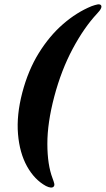

<svg xmlns="http://www.w3.org/2000/svg" viewBox="-20 -747 486 883"><path d="M82.5 -321Q109.5 -424 158.5 -503Q207.5 -582 270 -636.2Q332.5 -690.5 401 -718.5Q417.5 -724.5 428.2 -726.5Q439 -728.5 444 -723.5Q453.5 -712.5 426.5 -684.5Q367 -621 314.5 -523Q262 -425 229.5 -302.5Q197.5 -181 197.8 -85Q198 11 221.5 72.5Q227.5 88.5 229.5 97.2Q231.5 106 226.5 111.5Q217 121 191.5 108.5Q138.5 79.5 104.2 17.8Q70 -44 62.8 -130.8Q55.5 -217.5 82.5 -321Z"/></svg>

Font: Fraunces 144pt Soft Black
Style: Italic
Weight: 900
Italic angle: -16°
Version: Version 1.000;[b76b70a41]